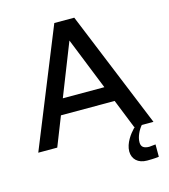

<svg xmlns="http://www.w3.org/2000/svg" viewBox="-133 -826 1008 1143"><g transform="rotate(-15 371.5 -254.0)"><path d="M369 -597 498 -275H242ZM704 133 664 137C631 136 615 125 615 96C615 62 635 23 655 0H727L432 -721H309L17 0H134L205 -180H536L608 0H612L603 9C581 32 542 82 542 133C542 180 575 213 631 213C642 213 676 213 704 209Z"/></g></svg>

Font: Perun Medium
Style: Regular
Weight: 500
Foundry: Copyright (c) Stefan Peev, Context Ltd, 2016
Version: Version 1.089